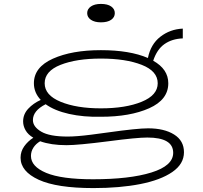

<svg xmlns="http://www.w3.org/2000/svg" viewBox="-20 -740 1034 980"><path d="M919 37Q919 97 859.5 138Q800 179 696 199.5Q592 220 457 220Q270 220 177.5 177.5Q85 135 85 65Q85 33 103.5 7Q122 -19 150 -37Q123 -53 110.5 -75Q98 -97 98 -120Q98 -157 124 -185Q150 -213 188 -230Q153 -267 153 -315Q153 -397 250 -440.5Q347 -484 495 -484Q642 -484 735 -444Q749 -514 798.5 -552.5Q848 -591 913 -594V-544Q858 -542 819.5 -515Q781 -488 762 -430Q839 -387 839 -315Q839 -231 741.5 -187.5Q644 -144 495 -144Q406 -142 332.5 -158.5Q259 -175 213 -208Q148 -175 148 -127Q148 -93 190.5 -68Q233 -43 325 -43Q371 -43 445 -52.5Q519 -62 531 -64Q680 -85 736 -85Q818 -85 868.5 -53.5Q919 -22 919 37ZM208 -315Q208 -254 289.5 -220.5Q371 -187 495 -187Q621 -187 703 -220.5Q785 -254 785 -315Q785 -377 703.5 -409Q622 -441 495 -441Q370 -441 289 -409Q208 -377 208 -315ZM864 40Q864 -38 732 -38Q678 -38 534 -19Q378 1 320 1Q240 1 185 -19Q163 -6 150.5 13.5Q138 33 138 56Q138 110 216 142.5Q294 175 455 175Q641 175 752.5 140.5Q864 106 864 40ZM425 -673Q425 -694 444 -707Q463 -720 495 -720Q529 -720 547.5 -707Q566 -694 566 -673Q566 -652 547.5 -639Q529 -626 495 -626Q463 -626 444 -639Q425 -652 425 -673Z"/></svg>

Font: BioRhyme Expanded Light
Style: Regular
Weight: 300
Width: 7
Designer: Aoife Mooney
Foundry: Aoife Mooney Type
Version: Version 1.000